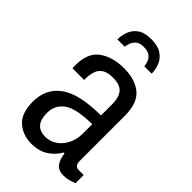

<svg xmlns="http://www.w3.org/2000/svg" viewBox="-223 -799 887 887"><g transform="rotate(45 220.5 -355.0)"><path d="M216 -722Q259 -722 284 -705Q309 -688 319 -662Q329 -636 329 -610H281Q280 -622 275 -636.5Q270 -651 256.5 -661.5Q243 -672 217 -672Q191 -672 178 -661.5Q165 -651 159.5 -636.5Q154 -622 153 -610H105Q105 -636 114.5 -662Q124 -688 148 -705Q172 -722 216 -722ZM164 12Q109 12 70.5 -21.5Q32 -55 32 -131Q32 -216 96 -262Q160 -308 300 -308V-383Q300 -425 281.5 -448Q263 -471 216 -471Q180 -471 161.5 -458.5Q143 -446 136 -424.5Q129 -403 129 -378V-369H53Q52 -373 52 -378Q52 -383 52 -389Q52 -470 100 -504Q148 -538 221 -538Q294 -538 336.5 -503Q379 -468 379 -384V-91Q379 -57 405 -57H438V-4Q425 2 408.5 6.5Q392 11 374 11Q338 11 323 -11Q308 -33 305 -65H299Q280 -31 246.5 -9.5Q213 12 164 12ZM188 -56Q215 -56 240.5 -71.5Q266 -87 283 -118Q300 -149 300 -193V-251Q197 -250 156 -221Q115 -192 115 -140Q115 -56 188 -56Z"/></g></svg>

Font: Archivo Condensed
Style: Regular
Weight: 400
Width: 3
Designer: Hector Gatti
Foundry: Omnibus-Type
Version: Version 2.001; ttfautohint (v1.8.3)